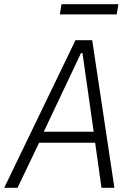

<svg xmlns="http://www.w3.org/2000/svg" viewBox="-22 -888 642 908"><path d="M458 0 428 -213H163L61 0H-2L335 -698H414L519 0ZM368 -637H361L185 -265H421ZM269 -868H538L530 -820H261Z"/></svg>

Font: IBM Plex Mono Light
Style: Italic
Weight: 300
Italic angle: -9°
Monospace: yes
Designer: Mike Abbink, Paul van der Laan, Pieter van Rosmalen
Foundry: Bold Monday
Version: Version 2.3